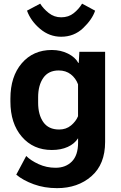

<svg xmlns="http://www.w3.org/2000/svg" viewBox="-20 -792 645 1026"><path d="M66.9 141.4 120.1 41.5Q144 65.7 186.3 85.1Q228.5 104.5 277.1 104.5Q330.8 104.5 364 71.2Q397.2 37.8 397.2 -29.5V-53.2Q378.2 -23.4 342 -7Q305.9 9.5 256.8 9.5Q157.7 9.5 96.7 -61.4Q35.6 -132.3 35.6 -249.8V-265.4Q35.6 -383.1 96.4 -454Q157.2 -524.9 256.8 -524.9Q304.7 -524.9 343.4 -505.5Q382.1 -486.1 398.2 -456.1H400.9L404.1 -515.1H541.7V-33.4Q541.7 85.7 468.8 149.5Q395.8 213.4 284.9 213.4Q217.3 213.4 160.5 192.7Q103.8 172.1 66.9 141.4ZM183.8 -242.7Q183.8 -179 211.5 -139.4Q239.3 -99.9 296.1 -99.9Q333.3 -99.9 359.5 -121.6Q385.7 -143.3 397 -170.9V-341.3Q385 -374 358.4 -394.8Q331.8 -415.5 293.7 -415.5Q239 -415.5 211.4 -375.9Q183.8 -336.2 183.8 -272.5ZM418.7 -772.5 488.3 -734.9Q472.4 -687.7 424.1 -641.7Q375.7 -595.7 306.6 -595.7Q244.1 -595.7 194.2 -637.8Q144.3 -679.9 124.3 -735.1L194.8 -772.5Q211.4 -745.6 240.5 -722.5Q269.5 -699.5 306.9 -699.5Q346.4 -699.5 374 -721.7Q401.6 -743.9 418.7 -772.5Z"/></svg>

Font: RobotoFlex
Style: Regular
Weight: 400
Designer: Berlow after Robertson
Foundry: Google
Version: Version 2.136